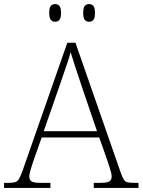

<svg xmlns="http://www.w3.org/2000/svg" viewBox="-23 -924 701 944"><path d="M-3 0V-25H18Q40 -25 51.5 -28.5Q63 -32 70 -43.5Q77 -55 86 -79L308 -714H348L571 -74Q579 -52 585.5 -41.5Q592 -31 603.5 -28Q615 -25 638 -25H658V0H438V-25H470Q505 -25 515.5 -32.5Q526 -40 526 -57Q526 -67 521 -84Q516 -101 510.5 -117.5Q505 -134 502 -143L465 -248H182L145 -144Q142 -135 136.5 -118.5Q131 -102 126 -84.5Q121 -67 121 -57Q121 -40 131.5 -32.5Q142 -25 178 -25H225V0ZM192 -279H454L380 -496Q366 -538 350 -586.5Q334 -635 324 -668Q320 -650 310.5 -621.5Q301 -593 290 -561.5Q279 -530 271 -506ZM415 -817Q402 -817 394 -826Q386 -835 386 -861Q386 -886 394 -895Q402 -904 415 -904Q428 -904 436 -895Q444 -886 444 -861Q444 -835 436 -826Q428 -817 415 -817ZM248 -817Q235 -817 227 -826Q219 -835 219 -861Q219 -886 227 -895Q235 -904 248 -904Q261 -904 269 -895Q277 -886 277 -861Q277 -835 269 -826Q261 -817 248 -817Z"/></svg>

Font: Noto Serif ExtraLight
Style: Regular
Weight: 200
Designer: Monotype Design Team
Foundry: Monotype Imaging Inc.
Version: Version 2.015; ttfautohint (v1.8.4.7-5d5b)